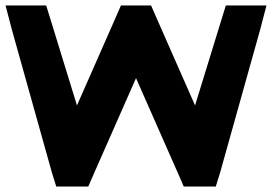

<svg xmlns="http://www.w3.org/2000/svg" viewBox="-56 -633 995 703"><path d="M-12.7 -525 -35.7 -613H113.1L129.2 -561L225.8 -247L367.2 -568L386.8 -613H497.2L516.8 -568L658.2 -247L754.8 -561L770.9 -613H919.7L896.7 -525L750.2 -2L734.1 50H616.8L597.2 5L442 -347L286.8 5L267.2 50H149.9L133.8 -2Z"/></svg>

Font: Nordica Plus
Style: NordicaClassicRgExt
Weight: 500
Version: Version 1.01